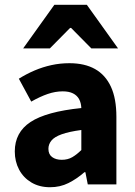

<svg xmlns="http://www.w3.org/2000/svg" viewBox="-20 -773 567 805"><path d="M190 12Q145 12 111.5 -8Q78 -28 60 -62Q42 -96 42 -138Q42 -218 108 -261.5Q174 -305 321 -320Q320 -342 311.5 -357.5Q303 -373 286 -381.5Q269 -390 243 -390Q212 -390 180 -379Q148 -368 111 -347L59 -443Q91 -463 125 -477.5Q159 -492 195.5 -500Q232 -508 271 -508Q335 -508 378.5 -483.5Q422 -459 445 -409.5Q468 -360 468 -283V0H348L338 -51H334Q302 -23 267 -5.5Q232 12 190 12ZM239 -103Q264 -103 283 -114Q302 -125 321 -144V-228Q269 -221 238.5 -210Q208 -199 195.5 -183.5Q183 -168 183 -149Q183 -126 198.5 -114.5Q214 -103 239 -103ZM77 -570 208 -753H344L475 -570H363L278 -656H274L189 -570Z"/></svg>

Font: Source Sans 3
Style: Bold
Weight: 700
Designer: Paul D. Hunt
Foundry: Adobe
Version: Version 3.052;hotconv 1.1.0;makeotfexe 2.6.0